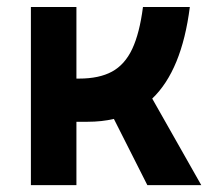

<svg xmlns="http://www.w3.org/2000/svg" viewBox="-20 -538 626 558"><path d="M69.8 0V-517.6H202.1V-309.6H210Q268.1 -309.6 305.4 -329.8Q342.8 -350.1 364.3 -395.8Q385.7 -441.4 395.5 -517.6H531.7Q508.3 -333.5 422.4 -251.5L564.9 0H408.2L311 -192.4Q275.9 -184.1 234.4 -184.1H202.1V0Z"/></svg>

Font: Cascadia Code PL
Style: Bold
Weight: 700
Monospace: yes
Designer: Aaron Bell
Foundry: Saja Typeworks
Version: Version 2404.023; ttfautohint (v1.8.4)